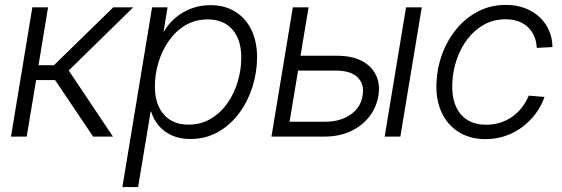

<svg xmlns="http://www.w3.org/2000/svg" viewBox="-20 -552 2273 776"><path d="M24.4 0 110.8 -522.5H174.3L135.7 -288.6H198.2L438 -522.5H518.6L257.8 -267.1L436.5 0H356.4L202.6 -228.5H126L87.9 0Z M474.6 204.1 594.7 -522.5H657.2L641.1 -424.3H642.6Q660.6 -456.1 689.2 -480.2Q717.8 -504.4 753.9 -517.8Q790 -531.2 830.1 -531.2Q888.2 -531.2 930.4 -505.1Q972.7 -479 995.8 -431.6Q1019 -384.3 1019 -320.3Q1019 -259.8 1000.2 -200.7Q981.4 -141.6 946.3 -94.2Q911.1 -46.9 861.3 -18.6Q811.5 9.8 749 9.8Q707 9.8 675 -4.6Q643.1 -19 621.8 -43.9Q600.6 -68.8 590.8 -101.1H588.9L538.1 204.1ZM741.7 -48.3Q792 -48.3 831.5 -71.8Q871.1 -95.2 898.7 -134.3Q926.3 -173.3 940.7 -221.7Q955.1 -270 955.1 -319.8Q955.1 -392.6 918.9 -433.1Q882.8 -473.6 820.3 -473.6Q769 -473.6 729.5 -450Q689.9 -426.3 662.4 -387Q634.8 -347.7 620.4 -299.6Q606 -251.5 606 -202.6Q606 -131.3 641.6 -89.8Q677.2 -48.3 741.7 -48.3Z M1184.1 -326.7H1342.8Q1400.9 -326.7 1440.9 -306.4Q1481 -286.1 1499 -249.5Q1517.1 -212.9 1509.3 -164.6Q1501 -116.2 1471.4 -79.1Q1441.9 -42 1396 -21Q1350.1 0 1292 0H1077.1L1163.6 -522.5H1227.1L1150.4 -60.1H1294.9Q1355 -60.1 1396.2 -88.4Q1437.5 -116.7 1445.3 -164.1Q1453.6 -211.4 1425.8 -239Q1397.9 -266.6 1337.9 -266.6H1173.8ZM1534.7 0 1621.1 -522.5H1684.6L1598.1 0Z M1942.9 10.3Q1879.4 10.3 1833.5 -18.6Q1787.6 -47.4 1764.2 -99.1Q1740.7 -150.9 1744.1 -218.3Q1746.6 -278.8 1767.6 -335Q1788.6 -391.1 1825.7 -435.8Q1862.8 -480.5 1913.3 -506.3Q1963.9 -532.2 2024.9 -532.2Q2067.4 -532.2 2101.8 -519Q2136.2 -505.9 2160.9 -482.7Q2185.5 -459.5 2199 -428.7Q2212.4 -397.9 2212.9 -361.8L2149.4 -358.4Q2148.4 -382.8 2139.9 -403.8Q2131.3 -424.8 2115.7 -440.4Q2100.1 -456.1 2077.1 -465.1Q2054.2 -474.1 2023.4 -474.1Q1975.6 -474.1 1937 -452.9Q1898.4 -431.6 1870.4 -395.3Q1842.3 -358.9 1826.4 -313.2Q1810.5 -267.6 1808.1 -218.3Q1805.2 -167.5 1819.8 -128.9Q1834.5 -90.3 1866.2 -69.1Q1897.9 -47.9 1944.8 -47.9Q1976.1 -47.9 2002.9 -56.6Q2029.8 -65.4 2051.8 -81.3Q2073.7 -97.2 2090.1 -118.7Q2106.4 -140.1 2117.2 -165.5L2180.7 -160.2Q2168.5 -124.5 2145.5 -93.5Q2122.6 -62.5 2091.6 -39.1Q2060.5 -15.6 2022.7 -2.7Q1984.9 10.3 1942.9 10.3Z"/></svg>

Font: Inter 28pt Light
Style: Italic
Weight: 300
Italic angle: -9.3988°
Designer: Rasmus Andersson
Foundry: rsms
Version: Version 4.001;git-66647c0bb